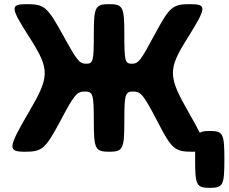

<svg xmlns="http://www.w3.org/2000/svg" viewBox="-20 -731 1101 925"><path d="M739 -145C807 -13 822 0 906 0C989 0 987 -18 888 -191C789 -364 789 -397 883 -547C976 -696 978 -711 895 -711C812 -711 797 -698 727 -568C657 -437 647 -424 615 -424C582 -424 579 -437 579 -568C579 -698 572 -711 506 -711C439 -711 432 -698 432 -568C432 -437 429 -424 396 -424C362 -424 352 -437 280 -568C208 -698 193 -711 110 -711C27 -711 29 -696 125 -546C220 -396 220 -363 119 -191C18 -18 16 0 100 0C183 0 198 -13 269 -145C339 -277 350 -290 389 -290C428 -290 432 -277 432 -145C432 -13 439 0 506 0C572 0 579 -13 579 -145C579 -277 583 -290 621 -290C659 -290 670 -277 739 -145ZM1061 37C1061 -87 1055 -100 991 -100C926 -100 920 -87 920 37C920 161 926 174 991 174C1055 174 1061 161 1061 37Z"/></svg>

Font: Asimov Print
Style: A
Weight: 500
Designer: Google
Version: Version 2.000980: 2014